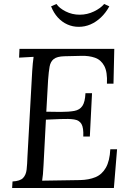

<svg xmlns="http://www.w3.org/2000/svg" viewBox="-20 -946 659 966"><path d="M555 -700 551 -525H518Q521 -584 504.5 -614.5Q488 -645 458 -655.5Q428 -666 390 -665L304 -663Q267 -662 250.5 -649Q234 -636 229.5 -610.5Q225 -585 222 -544L213 -384L285 -383Q327 -383 354 -388Q381 -393 394.5 -413Q408 -433 410 -477H443L432 -259H399Q401 -303 390 -322Q379 -341 353 -345Q327 -349 284 -347L211 -344L199 -115Q198 -88 196 -69Q194 -50 192 -37L383 -40Q427 -41 460 -54.5Q493 -68 512.5 -102Q532 -136 535 -195H569L553 0H41L43 -33Q81 -35 96 -50.5Q111 -66 114 -93.5Q117 -121 118 -156L142 -588Q143 -608 145 -626.5Q147 -645 149 -660Q131 -659 112.5 -658Q94 -657 76 -656L78 -700ZM376 -811Q346 -811 319 -823Q292 -835 271 -858Q250 -881 237 -914L264 -926Q278 -905 310.5 -888.5Q343 -872 381 -872Q419 -872 453 -888.5Q487 -905 504 -926L530 -914Q512 -881 487.5 -858Q463 -835 435 -823Q407 -811 376 -811Z"/></svg>

Font: Lora Italic
Style: Italic
Weight: 400
Italic angle: -3°
Designer: Olga Karpushina, Alexei Vanyashin (Cyrillic)
Foundry: Cyreal
Version: Version 2.210; ttfautohint (v1.8.1.43-b0c9)